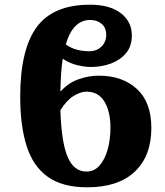

<svg xmlns="http://www.w3.org/2000/svg" viewBox="-20 -787 704 817"><path d="M351 10Q246 10 183.5 -34.5Q121 -79 93.5 -165Q66 -251 66 -375Q66 -576 136 -671.5Q206 -767 363 -767Q447 -767 494 -731Q541 -695 541 -636Q541 -590 516 -560.5Q491 -531 451.5 -516.5Q412 -502 367 -502Q342 -502 309.5 -509.5Q277 -517 247 -537Q238 -479 237 -397Q270 -434 313.5 -449.5Q357 -465 400 -465Q501 -465 562.5 -408.5Q624 -352 624 -243Q624 -123 553.5 -56.5Q483 10 351 10ZM364 -702Q290 -702 260 -598Q282 -582 307.5 -575.5Q333 -569 360 -569Q392 -569 412 -589Q432 -609 432 -638Q432 -669 412.5 -685.5Q393 -702 364 -702ZM348 -397Q323 -397 293.5 -379Q264 -361 237 -318Q241 -183 267.5 -120Q294 -57 348 -57Q381 -57 403.5 -82.5Q426 -108 438 -150.5Q450 -193 450 -244Q450 -312 424.5 -354.5Q399 -397 348 -397Z"/></svg>

Font: Noto Serif ExtraBold
Style: Regular
Weight: 800
Designer: Monotype Design Team
Foundry: Monotype Imaging Inc.
Version: Version 2.014